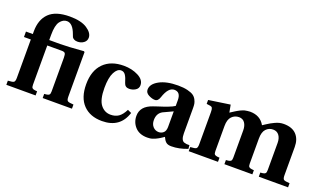

<svg xmlns="http://www.w3.org/2000/svg" viewBox="-75 -1194 2776 1658"><g transform="rotate(20 1312.5 -365.0)"><path d="M27 0V-38Q70 -40 81 -48Q92 -56 92 -87V-440H29V-490H92V-515Q92 -623 152.5 -682.5Q213 -742 342 -742Q446 -742 501.5 -705.5Q557 -669 557 -625Q557 -596 533 -578Q509 -560 476 -560Q456 -560 443.5 -567.5Q431 -575 427 -583Q423 -591 418 -606Q386 -696 332 -696Q296 -696 269.5 -661Q243 -626 243 -537V-490H343Q411 -490 558 -502L565 -496V-87Q565 -56 576 -48Q587 -40 630 -38V0H361V-38L382 -40Q399 -42 406.5 -49.5Q414 -57 414 -80V-389Q414 -421 406.5 -430.5Q399 -440 375 -440H243V-80Q243 -57 250.5 -49.5Q258 -42 275 -40L296 -38V0Z M673 -241Q673 -367 741 -435Q808 -502 926 -502Q1000 -502 1058.5 -472Q1117 -442 1117 -392Q1117 -362 1091 -346Q1065 -330 1034 -330Q997 -330 986 -365Q972 -413 957 -434.5Q942 -456 917 -456Q882 -456 857 -407.5Q832 -359 832 -265Q832 -157 868 -111Q904 -65 960 -65Q1003 -65 1033 -85.5Q1063 -106 1088 -156L1123 -140Q1075 12 908 12Q799 12 736 -53Q673 -118 673 -241Z M1174 -133Q1174 -222 1280 -258Q1291 -262 1319.5 -271.5Q1348 -281 1364 -286Q1380 -291 1402 -299.5Q1424 -308 1439 -315Q1454 -322 1464 -329V-382Q1464 -456 1406 -456Q1351 -456 1318 -356Q1305 -316 1277 -316Q1250 -316 1218.5 -332.5Q1187 -349 1187 -379Q1187 -430 1252 -466Q1317 -502 1424 -502Q1475 -502 1511.5 -493Q1548 -484 1566.5 -471Q1585 -458 1595.5 -437.5Q1606 -417 1608.5 -401Q1611 -385 1611 -362V-131Q1611 -66 1643 -56Q1664 -49 1691 -51L1694 -18Q1618 12 1546 12Q1513 12 1496.5 -3Q1480 -18 1468 -46Q1465 -44 1452.5 -35.5Q1440 -27 1435 -24Q1430 -21 1417.5 -14Q1405 -7 1396.5 -3.5Q1388 0 1375.5 4.5Q1363 9 1350.5 10.5Q1338 12 1325 12Q1253 12 1213.5 -30.5Q1174 -73 1174 -133ZM1328 -150Q1328 -112 1349.5 -89Q1371 -66 1402 -66Q1426 -66 1444.5 -81.5Q1463 -97 1464 -134V-279Q1382 -242 1374 -237Q1328 -211 1328 -150Z M1703 0V-38Q1746 -40 1757 -48Q1768 -56 1768 -87V-381Q1768 -410 1762.5 -420Q1757 -430 1744 -432L1709 -437V-473L1906 -502L1919 -433Q1922 -435 1938.5 -445.5Q1955 -456 1959.5 -459Q1964 -462 1978 -470Q1992 -478 1998.5 -481Q2005 -484 2018 -489.5Q2031 -495 2040 -496.5Q2049 -498 2061 -500Q2073 -502 2085 -502Q2179 -502 2221 -427Q2223 -429 2247.5 -444.5Q2272 -460 2282.5 -466Q2293 -472 2315 -482.5Q2337 -493 2356 -497.5Q2375 -502 2395 -502Q2472 -502 2511.5 -460.5Q2551 -419 2551 -347V-87Q2551 -56 2562 -48Q2573 -40 2616 -38V0H2347V-38L2368 -40Q2385 -42 2392.5 -49.5Q2400 -57 2400 -80V-329Q2400 -372 2380.5 -398.5Q2361 -425 2325 -425Q2287 -425 2261 -397.5Q2235 -370 2235 -310V-80Q2235 -57 2242.5 -49.5Q2250 -42 2267 -40L2288 -38V0H2031V-38L2052 -40Q2069 -42 2076.5 -49.5Q2084 -57 2084 -80V-329Q2084 -372 2065.5 -398.5Q2047 -425 2012 -425Q1973 -425 1946 -397.5Q1919 -370 1919 -310V-80Q1919 -57 1926.5 -49.5Q1934 -42 1951 -40L1972 -38V0Z"/></g></svg>

Font: Heuristica
Style: Bold
Weight: 700
Version: Version 1.0.2